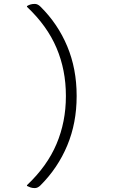

<svg xmlns="http://www.w3.org/2000/svg" viewBox="-20 -790 640 982"><path d="M187 158Q173 172 158 172Q145 172 135.5 168.5Q126 165 118 161V157Q221 60 269 -53.5Q317 -167 317 -297V-301Q317 -432 269 -545Q221 -658 118 -755V-759Q126 -764 135.5 -767Q145 -770 158 -770Q173 -770 187 -756Q276 -668 324 -553Q372 -438 372 -301V-297Q372 -161 324 -46Q276 69 187 158Z"/></svg>

Font: Recursive Mn Csl St Lt
Style: Regular
Weight: 300
Monospace: yes
Version: Version 1.079;hotconv 1.0.112;makeotfexe 2.5.65598; ttfautoh